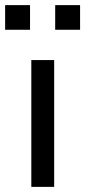

<svg xmlns="http://www.w3.org/2000/svg" viewBox="-33 -728 332 748"><path d="M89 0V-494H178V0ZM182 -612V-708H279V-612ZM-13 -612V-708H84V-612Z"/></svg>

Font: Nunito Sans 8pt
Style: Regular
Weight: 400
Version: Version 3.101;gftools[0.9.27]